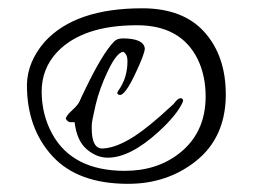

<svg xmlns="http://www.w3.org/2000/svg" viewBox="-20 -511 619 470"><path d="M45.9 -303.2C45.9 -232.3 66.7 -174.2 108.2 -128.9C149.7 -83.7 211.4 -61 293.5 -61C357.9 -61 413.5 -79.8 460.2 -117.2C506.9 -154.6 531.1 -206.7 532.7 -273.4V-279.8C532.7 -342.6 515.3 -393.5 480.5 -432.4C445.6 -471.3 394.9 -490.7 328.1 -490.7C218.8 -490.7 139.2 -463.4 89.4 -408.7C61 -375.8 46.5 -340.7 45.9 -303.2ZM120.1 -383.8C161.8 -427.4 226.9 -449.2 315.4 -449.2C387 -449.2 436.5 -421.5 463.9 -366.2C476.9 -339.2 483.4 -308.8 483.4 -274.9C483.4 -215.7 461.8 -169.1 418.5 -135.3C382 -106.9 337.7 -92.8 285.6 -92.8C200.4 -92.8 141.1 -122.9 107.9 -183.1C90.7 -214.7 82 -249.3 82 -286.9C82 -324.5 94.7 -356.8 120.1 -383.8ZM279.8 -417C270.3 -416.7 263.5 -414.1 259.3 -409.2C240.4 -390.3 216.3 -350.3 187 -289.1C182.1 -279.3 178.3 -271.1 175.5 -264.4C172.8 -257.7 166.4 -249.9 156.5 -241C146.6 -232 141.4 -225.1 141.1 -220.2C144.4 -215 147.8 -212.2 151.4 -211.9H162.6C166.2 -181.6 176 -159.6 192.1 -145.8C208.3 -131.9 225.4 -125 243.7 -125C280.4 -125 321.9 -146.2 368.2 -188.5C395.5 -213.5 414.2 -235.7 424.3 -254.9C426.9 -259.8 428.2 -263.3 428.2 -265.6C427.6 -269.2 425.2 -270.8 421.1 -270.5C417.1 -270.2 411.6 -265.5 404.8 -256.3C359.9 -214.4 324.1 -185.7 297.6 -170.4C271.1 -155.1 248.2 -147.5 229 -147.5C212.7 -148.4 204.6 -164.7 204.6 -196.3V-205.1C204.6 -210.6 207.7 -226.7 213.9 -253.4C220.1 -280.1 230.2 -308.3 244.4 -337.9C258.5 -367.5 271 -383 281.7 -384.3C288.6 -380 292 -372.7 292 -362.3C292.3 -334.3 284.7 -309.6 269 -288.1C267.7 -286.1 267.1 -284.3 267.1 -282.7C267.7 -280.4 270 -279 273.9 -278.3C282.7 -279.3 294.9 -296.2 310.5 -329.1C326.2 -362 334.1 -383 334.5 -392.1C332.8 -408.7 314.6 -417 279.8 -417Z"/></svg>

Font: Kristi
Style: Medium
Weight: 400
Italic angle: -15°
Version: Version 1.003